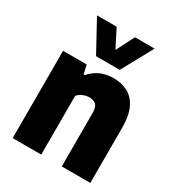

<svg xmlns="http://www.w3.org/2000/svg" viewBox="-190 -927 963 1045"><g transform="rotate(30 291.0 -404.0)"><path d="M48.5 0V-548.5H197L209.5 -493.5H217.5Q272 -557.5 363 -557.5Q412.5 -557.5 452 -536.8Q491.5 -516 514 -469.5Q536.5 -423 536.5 -346.5V0H357V-334Q357 -372.5 341.8 -386.8Q326.5 -401 300.5 -401Q280.5 -401 260.8 -392.8Q241 -384.5 228 -369V0ZM218.5 -613 112 -808H235.5L293 -695L350.5 -808H474L367.5 -613Z"/></g></svg>

Font: Encode Sans SemiCondensed SemiCondensed ExtraBold
Style: Regular
Weight: 800
Width: 4
Designer: Multiple Designers
Foundry: Impallari Type
Version: Version 3.000; ttfautohint (v1.8.3) -l 8 -r 50 -G 200 -x 14 